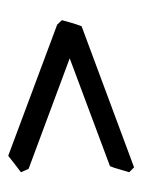

<svg xmlns="http://www.w3.org/2000/svg" viewBox="42 -522 354 479"><g transform="rotate(-90 219.5 -282.0)"><path d="M409.2 -305.2Q406.7 -295.9 402.6 -281.5Q398.4 -267.1 394 -255.9L42 -125L29.8 -137.2Q31.2 -142.1 33.2 -148.4Q35.2 -154.8 37.1 -161.6Q39.1 -168.5 41 -174.6Q43 -180.7 44.9 -185.1L314 -285.6L38.1 -388.2L29.8 -407.2Q41 -416 51.5 -423.8Q62 -431.6 70.8 -439L397.9 -316.9Z"/></g></svg>

Font: Gentium Plus Phon
Style: Regular
Weight: 400
Designer: J. Victor Gaultney, Annie Olsen, Iska Routamaa, Becca Hirsbrunner
Foundry: SIL International
Version: Version 5.000